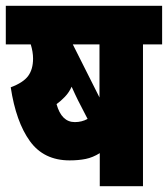

<svg xmlns="http://www.w3.org/2000/svg" viewBox="-20 -642 579 662"><path d="M473 -489V0H324V-114Q300 -99 275.5 -94Q251 -89 220 -89Q131 -89 83 -155.5Q35 -222 17 -341Q60 -357 77 -380Q94 -403 94 -440Q94 -463 86 -489H0V-622H539V-489ZM323 -489H231L323 -306ZM249 -296Q240 -314 227 -343Q218 -323 203.5 -308Q189 -293 175 -283Q192 -221 238 -221Q262 -221 282 -232Z"/></svg>

Font: Noto Sans ExtraCondensed Black
Style: Regular
Weight: 900
Width: 2
Designer: Monotype Design Team
Foundry: Monotype Imaging Inc.
Version: Version 2.013; ttfautohint (v1.8.4.7-5d5b)